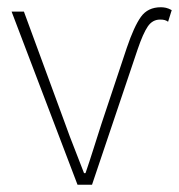

<svg xmlns="http://www.w3.org/2000/svg" viewBox="-20 -510 494 530"><path d="M194 0 12 -478H46L160 -168Q172 -134 186 -99Q200 -64 212 -32H216Q227 -64 238 -99Q249 -134 260 -168L330 -378Q350 -437 369 -463.5Q388 -490 424 -490Q431 -490 438 -488.5Q445 -487 454 -482L444 -450Q440 -453 435 -454.5Q430 -456 422 -456Q401 -456 388 -437Q375 -418 360 -374L234 0Z"/></svg>

Font: Source Sans 3
Style: Regular
Weight: 200
Designer: Paul D. Hunt
Foundry: Adobe
Version: Version 3.046;hotconv 1.0.118;makeotfexe 2.5.65603